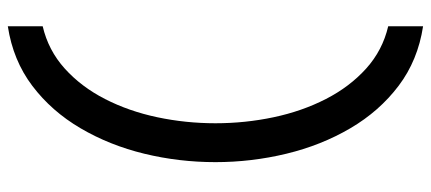

<svg xmlns="http://www.w3.org/2000/svg" viewBox="-318 -558 1076 479"><g transform="rotate(90 219.5 -318.0)"><path d="M45 -749V-836Q130 -823 193.5 -775Q257 -727 299.5 -654.5Q342 -582 363 -495Q384 -408 384 -318Q384 -227 363 -140.5Q342 -54 299.5 18.5Q257 91 193.5 139Q130 187 45 200V113Q105 99 150.5 58Q196 17 226.5 -42.5Q257 -102 272 -173Q287 -244 287 -318Q287 -392 272 -463Q257 -534 226.5 -593.5Q196 -653 150.5 -694Q105 -735 45 -749Z"/></g></svg>

Font: Be Vietnam Pro Variable Thin
Style: Regular
Weight: 100
Designer: Lam Bao, Tony Le, Vietanh Nguyen
Foundry: Yellow Type Foundry
Version: Version 1.002